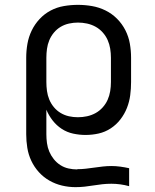

<svg xmlns="http://www.w3.org/2000/svg" viewBox="-20 -548 640 791"><path d="M291 223Q263 223 235.5 216.5Q208 210 183.5 196Q159 182 140 161Q121 140 109 114.5Q97 89 92.5 61Q88 33 88 5V-310Q88 -339 93 -367.5Q98 -396 110.5 -422Q123 -448 143 -469.5Q163 -491 188.5 -504.5Q214 -518 243 -523Q272 -528 301 -528Q330 -528 359 -523Q388 -518 414.5 -505Q441 -492 462 -471Q483 -450 496.5 -423.5Q510 -397 515 -368Q520 -339 520 -310V-210Q520 -183 516.5 -156Q513 -129 503 -103.5Q493 -78 476 -56Q459 -34 436 -19Q413 -4 386.5 2Q360 8 332 8Q307 8 281.5 2.5Q256 -3 234.5 -17Q213 -31 197 -51.5Q181 -72 171 -96V5Q171 23 173.5 41.5Q176 60 183 76.5Q190 93 201.5 107.5Q213 122 228.5 132Q244 142 262 146Q280 150 298 150Q298 150 298 149.5Q298 149 299 149Q316 149 333.5 147Q351 145 368.5 142.5Q386 140 403.5 138Q421 136 439 136Q457 136 475.5 138.5Q494 141 512 145V219Q494 214 475.5 211.5Q457 209 439 209Q420 209 401.5 211Q383 213 365 216Q347 219 328.5 221Q310 223 291 223ZM301 -65Q320 -65 338.5 -69Q357 -73 373.5 -82Q390 -91 403 -105.5Q416 -120 423.5 -137Q431 -154 434 -172.5Q437 -191 437 -210V-310Q437 -329 434 -347.5Q431 -366 423.5 -383Q416 -400 403 -414.5Q390 -429 373.5 -438Q357 -447 338.5 -451Q320 -455 301 -455Q283 -455 264.5 -451Q246 -447 230 -437.5Q214 -428 202 -413.5Q190 -399 183 -382Q176 -365 173.5 -346.5Q171 -328 171 -310V-210Q171 -192 173.5 -173.5Q176 -155 183 -138Q190 -121 202 -106.5Q214 -92 230 -82.5Q246 -73 264 -69Q282 -65 301 -65Z"/></svg>

Font: Iosevka Custom Extended
Style: Regular
Weight: 400
Width: 7
Monospace: yes
Designer: Belleve Invis
Foundry: Belleve Invis
Version: Version 11.2.4; ttfautohint (v1.8.4)